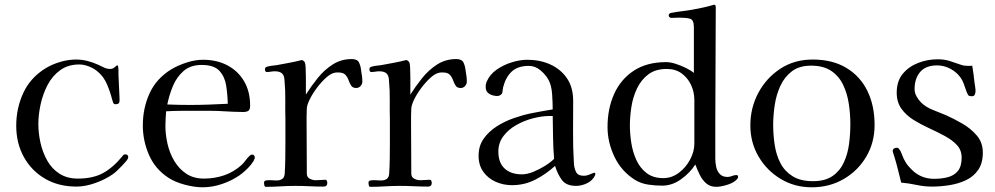

<svg xmlns="http://www.w3.org/2000/svg" viewBox="-20 -792 4229 816"><path d="M525 -124Q525 -117 514 -104.5Q503 -92 498 -87Q489 -78 480 -69Q471 -60 460 -52Q429 -30 386 -14.5Q343 1 305 1Q229 1 171.5 -32.5Q114 -66 81.5 -124.5Q49 -183 49 -258Q49 -332 79 -397Q109 -462 174 -502Q202 -519 236.5 -529Q271 -539 303 -539Q328 -539 351.5 -533Q375 -527 397 -517Q410 -511 422 -505Q434 -499 448 -499Q460 -499 467.5 -506.5Q475 -514 479 -514Q482 -514 482 -510Q484 -498 483.5 -486Q483 -474 484 -463Q485 -441 486 -419Q487 -397 488 -375V-372Q489 -361 486 -355Q483 -349 470 -349Q463 -349 460.5 -357Q458 -365 456 -371Q449 -400 435 -433Q421 -466 397 -486Q382 -500 359.5 -509Q337 -518 317 -518Q269 -518 235.5 -493.5Q202 -469 182 -430.5Q162 -392 152.5 -348Q143 -304 143 -265Q143 -226 152 -185.5Q161 -145 180.5 -110Q200 -75 232.5 -54Q265 -33 311 -33Q375 -33 418 -56.5Q461 -80 501 -129Q505 -136 512 -136Q525 -136 525 -124Z M948 -351Q947 -392 941 -429.5Q935 -467 912 -491.5Q889 -516 837 -516Q790 -516 760.5 -490.5Q731 -465 715 -426.5Q699 -388 691 -348Q716 -347 740 -346.5Q764 -346 788 -346Q828 -346 868 -347.5Q908 -349 948 -351ZM1063 -122Q1063 -117 1061 -116Q1058 -106 1046.5 -92Q1035 -78 1021 -65.5Q1007 -53 998 -47Q965 -24 923.5 -10Q882 4 841 4Q807 4 765.5 -7Q724 -18 695 -37Q639 -74 613 -134Q587 -194 587 -259Q587 -333 616 -396Q645 -459 709 -498Q738 -515 774 -526.5Q810 -538 843 -538Q902 -538 947 -514Q992 -490 1017.5 -446.5Q1043 -403 1043 -343Q1043 -326 1035.5 -321Q1028 -316 1013 -316Q993 -316 973 -317Q953 -318 933 -319Q905 -321 877.5 -321Q850 -321 822 -321Q788 -321 754 -321Q720 -321 686 -319Q685 -303 684 -288Q683 -273 683 -257Q683 -220 692 -180.5Q701 -141 721 -107.5Q741 -74 772 -53.5Q803 -33 847 -33Q892 -33 933 -47Q974 -61 1008 -92Q1017 -101 1024.5 -111.5Q1032 -122 1041 -130Q1046 -135 1052 -135Q1057 -135 1060 -131Q1063 -127 1063 -122Z M1520 -445Q1520 -435 1512.5 -426.5Q1505 -418 1494 -418Q1479 -418 1472.5 -428Q1466 -438 1461.5 -451Q1457 -464 1448 -474Q1439 -484 1418 -484Q1414 -484 1410.5 -484Q1407 -484 1403 -483Q1386 -480 1366 -462Q1346 -444 1327.5 -419.5Q1309 -395 1297 -371Q1285 -347 1284 -331Q1283 -315 1283 -299.5Q1283 -284 1283 -269Q1283 -215 1283.5 -161Q1284 -107 1284 -54Q1284 -39 1296.5 -32.5Q1309 -26 1322 -26Q1332 -26 1342 -27Q1352 -28 1362 -28Q1367 -28 1369 -23.5Q1371 -19 1371 -15Q1371 1 1355 1Q1325 1 1295 -0.5Q1265 -2 1235 -2Q1204 -2 1172.5 0Q1141 2 1109 2Q1105 2 1103.5 -4Q1102 -10 1102 -14Q1102 -24 1110 -25Q1121 -27 1133 -26Q1145 -25 1155 -25Q1170 -25 1179.5 -31.5Q1189 -38 1190 -54Q1192 -86 1192.5 -119Q1193 -152 1193 -185V-282Q1192 -325 1192.5 -367.5Q1193 -410 1189 -452Q1188 -472 1178 -480.5Q1168 -489 1148 -489Q1140 -489 1131.5 -487.5Q1123 -486 1114 -486Q1106 -486 1106 -498Q1106 -505 1113 -508Q1123 -511 1134 -512.5Q1145 -514 1155 -515Q1182 -520 1209 -525Q1236 -530 1263 -537Q1272 -534 1276 -526Q1278 -522 1279 -504Q1280 -486 1280 -462.5Q1280 -439 1280 -418.5Q1280 -398 1280 -390Q1302 -425 1330 -460Q1358 -495 1394 -518Q1430 -541 1475 -541Q1499 -541 1506 -526Q1513 -511 1515 -491Q1517 -480 1518.5 -468Q1520 -456 1520 -445Z M1964 -445Q1964 -435 1956.5 -426.5Q1949 -418 1938 -418Q1923 -418 1916.5 -428Q1910 -438 1905.5 -451Q1901 -464 1892 -474Q1883 -484 1862 -484Q1858 -484 1854.5 -484Q1851 -484 1847 -483Q1830 -480 1810 -462Q1790 -444 1771.5 -419.5Q1753 -395 1741 -371Q1729 -347 1728 -331Q1727 -315 1727 -299.5Q1727 -284 1727 -269Q1727 -215 1727.5 -161Q1728 -107 1728 -54Q1728 -39 1740.5 -32.5Q1753 -26 1766 -26Q1776 -26 1786 -27Q1796 -28 1806 -28Q1811 -28 1813 -23.5Q1815 -19 1815 -15Q1815 1 1799 1Q1769 1 1739 -0.5Q1709 -2 1679 -2Q1648 -2 1616.5 0Q1585 2 1553 2Q1549 2 1547.5 -4Q1546 -10 1546 -14Q1546 -24 1554 -25Q1565 -27 1577 -26Q1589 -25 1599 -25Q1614 -25 1623.5 -31.5Q1633 -38 1634 -54Q1636 -86 1636.5 -119Q1637 -152 1637 -185V-282Q1636 -325 1636.5 -367.5Q1637 -410 1633 -452Q1632 -472 1622 -480.5Q1612 -489 1592 -489Q1584 -489 1575.5 -487.5Q1567 -486 1558 -486Q1550 -486 1550 -498Q1550 -505 1557 -508Q1567 -511 1578 -512.5Q1589 -514 1599 -515Q1626 -520 1653 -525Q1680 -530 1707 -537Q1716 -534 1720 -526Q1722 -522 1723 -504Q1724 -486 1724 -462.5Q1724 -439 1724 -418.5Q1724 -398 1724 -390Q1746 -425 1774 -460Q1802 -495 1838 -518Q1874 -541 1919 -541Q1943 -541 1950 -526Q1957 -511 1959 -491Q1961 -480 1962.5 -468Q1964 -456 1964 -445Z M2335 -117Q2331 -162 2330.5 -207.5Q2330 -253 2329 -299H2315Q2284 -299 2246.5 -289.5Q2209 -280 2175 -261Q2141 -242 2119.5 -213.5Q2098 -185 2098 -148Q2098 -100 2125 -75.5Q2152 -51 2198 -51Q2220 -51 2246 -61.5Q2272 -72 2296 -87Q2320 -102 2335 -117ZM2510 -53Q2510 -49 2509 -47Q2499 -25 2475.5 -13.5Q2452 -2 2429 -2Q2387 -2 2368.5 -26.5Q2350 -51 2339 -87Q2301 -52 2255 -28.5Q2209 -5 2156 -5Q2119 -5 2086.5 -19.5Q2054 -34 2034 -62Q2014 -90 2014 -130Q2014 -172 2035.5 -202.5Q2057 -233 2090.5 -254.5Q2124 -276 2162.5 -289.5Q2201 -303 2235 -310Q2258 -315 2282 -319Q2306 -323 2329 -327Q2329 -355 2326.5 -392Q2324 -429 2311 -453Q2298 -476 2276 -494Q2254 -512 2227 -512Q2181 -512 2155 -488Q2129 -464 2118 -420Q2117 -415 2116.5 -409.5Q2116 -404 2115 -399Q2114 -393 2107.5 -388.5Q2101 -384 2094 -384Q2075 -384 2059.5 -393Q2044 -402 2044 -423Q2044 -435 2048 -444Q2061 -475 2090 -495.5Q2119 -516 2154.5 -527Q2190 -538 2221 -538Q2275 -538 2319 -518Q2363 -498 2389.5 -459.5Q2416 -421 2416 -363Q2416 -298 2415.5 -232Q2415 -166 2419 -100Q2420 -78 2428 -61.5Q2436 -45 2461 -45Q2474 -45 2488.5 -51.5Q2503 -58 2507 -58Q2510 -58 2510 -53Z M2931 -367Q2931 -401 2917 -431Q2903 -461 2877 -480Q2851 -499 2814 -499Q2766 -499 2735.5 -476Q2705 -453 2687.5 -416.5Q2670 -380 2663.5 -338Q2657 -296 2657 -258Q2657 -224 2663 -185Q2669 -146 2684.5 -112Q2700 -78 2728 -56.5Q2756 -35 2799 -35Q2835 -35 2865 -57.5Q2895 -80 2913 -114Q2931 -148 2931 -181ZM3117 -40Q3117 -35 3112 -30Q3107 -25 3103 -22Q3090 -12 3065.5 -5Q3041 2 3024 2Q2998 2 2981 -13Q2964 -28 2953.5 -50Q2943 -72 2935 -93Q2913 -58 2875 -30.5Q2837 -3 2794 -3Q2765 -3 2734.5 -7.5Q2704 -12 2678 -28Q2621 -64 2591.5 -125.5Q2562 -187 2562 -252Q2562 -330 2590 -392.5Q2618 -455 2673.5 -491.5Q2729 -528 2811 -528Q2829 -528 2851 -521Q2873 -514 2894.5 -503.5Q2916 -493 2929 -482V-676Q2929 -708 2912.5 -712.5Q2896 -717 2869 -717Q2860 -717 2851 -716.5Q2842 -716 2833 -716Q2829 -716 2825.5 -719Q2822 -722 2822 -726Q2822 -733 2827 -735Q2829 -737 2831.5 -737Q2834 -737 2837 -738Q2858 -742 2879.5 -744.5Q2901 -747 2923 -751Q2945 -755 2966 -759.5Q2987 -764 3008 -770Q3009 -770 3011.5 -771Q3014 -772 3015 -772Q3020 -772 3021 -768Q3022 -764 3022 -760Q3022 -636 3021 -513Q3020 -390 3020 -266V-117Q3020 -100 3024 -82Q3028 -64 3039.5 -52Q3051 -40 3072 -40Q3082 -40 3091 -44Q3100 -48 3110 -48Q3117 -48 3117 -40Z M3594 -264Q3594 -307 3587.5 -350.5Q3581 -394 3563.5 -431Q3546 -468 3513 -490.5Q3480 -513 3427 -513Q3377 -513 3345.5 -489Q3314 -465 3296.5 -427Q3279 -389 3272.5 -345Q3266 -301 3266 -262Q3266 -219 3272.5 -176Q3279 -133 3297 -98.5Q3315 -64 3348.5 -43Q3382 -22 3435 -22Q3487 -22 3518.5 -44Q3550 -66 3566.5 -102Q3583 -138 3588.5 -180.5Q3594 -223 3594 -264ZM3697 -261Q3697 -186 3661.5 -126Q3626 -66 3565.5 -31Q3505 4 3430 4Q3357 4 3298 -31.5Q3239 -67 3204 -126.5Q3169 -186 3169 -259Q3169 -334 3203 -397.5Q3237 -461 3296.5 -500Q3356 -539 3434 -539Q3518 -539 3577 -503.5Q3636 -468 3666.5 -405.5Q3697 -343 3697 -261Z M4157 -143Q4157 -98 4137 -69.5Q4117 -41 4085 -26Q4053 -11 4015 -5Q3977 1 3941 1Q3908 1 3875.5 -6Q3843 -13 3810 -16Q3803 -43 3796.5 -70Q3790 -97 3782 -123Q3781 -126 3777.5 -137Q3774 -148 3774 -149Q3774 -157 3779 -160.5Q3784 -164 3791 -164Q3798 -164 3801 -159Q3807 -152 3811.5 -140Q3816 -128 3820 -119Q3828 -103 3834 -94.5Q3840 -86 3853 -73Q3892 -32 3950 -32Q3982 -32 4008.5 -39Q4035 -46 4051 -65.5Q4067 -85 4067 -122Q4067 -154 4047 -175.5Q4027 -197 3995.5 -214Q3964 -231 3929 -247Q3894 -263 3862.5 -282.5Q3831 -302 3811 -330Q3791 -358 3791 -398Q3791 -447 3816.5 -478Q3842 -509 3882 -524.5Q3922 -540 3965 -540Q3993 -540 4015.5 -533Q4038 -526 4063 -517Q4071 -514 4079 -513Q4087 -512 4095 -512Q4100 -512 4104 -512Q4108 -512 4112 -513Q4115 -495 4117.5 -476.5Q4120 -458 4122 -439Q4123 -432 4124.5 -422.5Q4126 -413 4126 -405Q4126 -398 4123 -390.5Q4120 -383 4111 -383Q4104 -383 4099.5 -384.5Q4095 -386 4092 -393Q4087 -403 4083.5 -414.5Q4080 -426 4076 -436Q4063 -471 4031 -492.5Q3999 -514 3962 -514Q3915 -514 3891 -486.5Q3867 -459 3867 -413Q3867 -397 3875.5 -382Q3884 -367 3895 -356Q3916 -336 3944.5 -325Q3973 -314 3999 -303Q4033 -288 4069.5 -267Q4106 -246 4131.5 -216Q4157 -186 4157 -143Z"/></svg>

Font: Kaisei HarunoUmi
Style: Regular
Weight: 400
Designer: Font-Kai, 金井和夫
Foundry: KAZUO KANAI
Version: Version 5.003